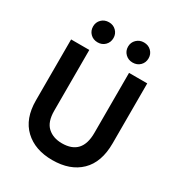

<svg xmlns="http://www.w3.org/2000/svg" viewBox="-205 -1010 1068 1151"><g transform="rotate(30 329.5 -434.0)"><path d="M593 -259Q593 -128 522.5 -59.5Q452 9 329 9Q209 9 137.5 -58.5Q66 -126 66 -252V-674H192V-253Q192 -176 230 -141.5Q268 -107 329 -107Q467 -107 467 -258V-674H593ZM525 -808Q525 -778 505 -758Q485 -738 454 -738Q424 -738 403.5 -758Q383 -778 383 -808Q383 -837 403.5 -857Q424 -877 454 -877Q485 -877 505 -857Q525 -837 525 -808ZM282 -808Q282 -778 262 -758Q242 -738 212 -738Q181 -738 161 -758Q141 -778 141 -808Q141 -837 161 -857Q181 -877 212 -877Q242 -877 262 -857Q282 -837 282 -808Z"/></g></svg>

Font: Hind Madurai SemiBold
Style: Regular
Weight: 600
Designer: Jyotish Sonowal
Foundry: Indian Type Foundry
Version: Version 1.001;PS 1.0;hotconv 1.0.86;makeotf.lib2.5.63406; tt